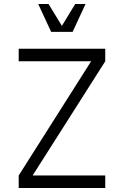

<svg xmlns="http://www.w3.org/2000/svg" viewBox="-20 -945 622 965"><path d="M74 0H509V-63H144L509 -637V-700H74V-637H438L74 -63ZM237 -785H345L410 -925H358L291 -815L224 -925H172Z"/></svg>

Font: Uncut Sans Book
Style: Regular
Weight: 350
Designer: Kasper Nordkvist
Foundry: UNCUT.wtf
Version: Version 1.304;Glyphs 3.2 (3246)